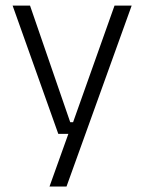

<svg xmlns="http://www.w3.org/2000/svg" viewBox="-20 -508 526 700"><path d="M273 -62.5 241.5 -48.5 397.5 -487.5H460L222.5 172H160.5L237.5 -43L263 -20H192.5L26 -487.5H89.5L236 -62.5Z"/></svg>

Font: Anek Telugu Light
Style: Regular
Weight: 300
Version: Version 1.003